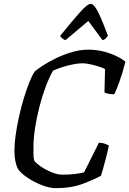

<svg xmlns="http://www.w3.org/2000/svg" viewBox="-20 -978 672 998"><path d="M270 0Q237 0 196.5 -16Q156 -32 122 -55Q88 -78 74 -99Q65 -116 60 -139.5Q55 -163 55 -195Q55 -231 61.5 -277Q68 -323 79 -372.5Q90 -422 104 -468Q118 -514 132.5 -550.5Q147 -587 161 -607Q193 -633 239.5 -659Q286 -685 338.5 -702.5Q391 -720 440 -720Q496 -720 549.5 -701Q603 -682 632 -657Q616 -595 600 -551.5Q584 -508 574 -488Q555 -488 541.5 -491Q528 -494 523 -498L526 -619Q516 -625 494 -632Q472 -639 449 -644Q426 -649 410 -649Q379 -649 335.5 -638Q292 -627 256 -611Q237 -579 218.5 -530Q200 -481 185.5 -425Q171 -369 162.5 -314.5Q154 -260 154 -216Q154 -193 154 -175.5Q154 -158 158 -143Q169 -128 194.5 -111Q220 -94 250 -82Q280 -70 303 -70Q338 -70 368 -73.5Q398 -77 417 -82L494 -236Q511 -236 525 -231Q539 -226 546 -221Q539 -187 527 -142Q515 -97 505 -65Q472 -46 411.5 -23Q351 0 270 0ZM320 -769Q310 -773 302.5 -779.5Q295 -786 293 -792Q354 -867 394 -912.5Q434 -958 452 -958Q469 -958 491.5 -912Q514 -866 541 -792Q536 -786 530 -779Q524 -772 513 -769L439 -869Z"/></svg>

Font: Texturina 72pt 72pt Medium
Style: Italic
Weight: 500
Italic angle: -11°
Designer: Guillermo Torres Carreño
Foundry: Omnibus-Type
Version: Version 1.002; ttfautohint (v1.8.3)